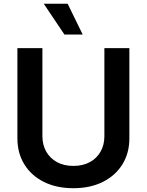

<svg xmlns="http://www.w3.org/2000/svg" viewBox="-20 -981 774 1012"><path d="M530.2 -727.3H661.9V-252.1Q661.9 -174 625.2 -114.7Q588.4 -55.4 522 -22.2Q455.6 11 366.8 11Q277.7 11 211.3 -22.2Q144.9 -55.4 108.3 -114.7Q71.7 -174 71.7 -252.1V-727.3H203.5V-263.1Q203.5 -217.7 223.5 -182.2Q243.6 -146.7 280.2 -126.6Q316.8 -106.5 366.8 -106.5Q416.9 -106.5 453.7 -126.6Q490.4 -146.7 510.3 -182.2Q530.2 -217.7 530.2 -263.1ZM319.6 -799 210.6 -961.3H336.6L415.8 -799Z"/></svg>

Font: InterMG SemiBold
Style: Regular
Weight: 600
Designer: Rasmus Andersson
Foundry: rsms
Version: Version 3.019;December 26, 2023;FontCreator 15.0.0.2955 64-b